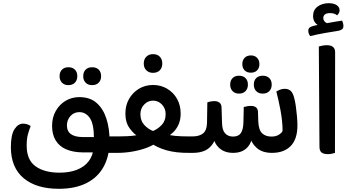

<svg xmlns="http://www.w3.org/2000/svg" viewBox="-20 -957 2198 1202"><path d="M618 0 635 -103H703V0ZM477 -255Q443 -255 421 -230.5Q399 -206 399 -172Q399 -135 424.5 -117Q450 -99 499 -99H568Q567 -184 541.5 -219.5Q516 -255 477 -255ZM477 -349Q544 -349 585.5 -312Q627 -275 646.5 -213Q666 -151 666 -75Q666 18 629.5 85.5Q593 153 522 189Q451 225 348 225Q208 225 128.5 159Q49 93 48 -34Q48 -113 70.5 -148Q93 -183 125 -183Q139 -183 151.5 -178.5Q164 -174 172 -168Q162 -142 154.5 -115Q147 -88 147 -45Q147 44 202.5 84Q258 124 352 124Q416 124 462.5 105.5Q509 87 535.5 52Q562 17 566 -32L587 -3H495Q436 -4 393.5 -22.5Q351 -41 328.5 -78Q306 -115 306 -169Q306 -222 329.5 -263Q353 -304 391.5 -326.5Q430 -349 477 -349ZM703 0V-103Q708 -94 711.5 -81.5Q715 -69 715 -52Q715 -34 711.5 -21Q708 -8 703 0ZM408 -424Q383 -424 368 -439.5Q353 -455 353 -480Q353 -506 368 -521Q383 -536 408 -536Q434 -536 449 -521Q464 -506 464 -480Q464 -455 449 -439.5Q434 -424 408 -424ZM557 -424Q531 -424 516 -439.5Q501 -455 501 -480Q501 -506 516 -521Q531 -536 557 -536Q583 -536 598 -521Q613 -506 613 -480Q613 -455 598 -439.5Q583 -424 557 -424Z M1167 0Q1081 1 1021 -16.5Q961 -34 919 -65H961Q935 -45 895 -30.5Q855 -16 808.5 -8Q762 0 716 0H687V-103H725Q751 -103 779.5 -104.5Q808 -106 833.5 -110Q859 -114 873 -120L851 -99Q820 -115 792.5 -152.5Q765 -190 765 -246Q765 -298 788 -338Q811 -378 850 -401.5Q889 -425 938 -425Q987 -425 1026.5 -401.5Q1066 -378 1088.5 -338Q1111 -298 1111 -246Q1111 -207 1098 -178Q1085 -149 1065.5 -130Q1046 -111 1026 -100L1000 -121Q1040 -110 1075 -106.5Q1110 -103 1161 -103H1186V0ZM938 -137Q969 -150 993 -175.5Q1017 -201 1017 -243Q1017 -278 994 -302.5Q971 -327 938 -327Q906 -327 882.5 -302.5Q859 -278 859 -243Q859 -201 883 -175Q907 -149 938 -137ZM1186 0V-103Q1191 -94 1194.5 -81.5Q1198 -69 1198 -52Q1198 -34 1194 -21Q1190 -8 1186 0ZM938 -501Q912 -501 896 -517Q880 -533 880 -559Q880 -586 896 -602Q912 -618 938 -618Q965 -618 980.5 -602Q996 -586 996 -559Q996 -533 980.5 -517Q965 -501 938 -501Z M1551 -294Q1570 -294 1582 -285.5Q1594 -277 1595 -257L1597 -197Q1599 -144 1620.5 -123Q1642 -102 1680 -102Q1710 -102 1729.5 -116Q1749 -130 1749 -140Q1749 -169 1745.5 -201.5Q1742 -234 1736 -267Q1730 -300 1723 -330Q1716 -360 1710 -384Q1719 -390 1733 -395.5Q1747 -401 1763 -401Q1786 -401 1800.5 -387.5Q1815 -374 1823 -339Q1828 -321 1832 -292Q1836 -263 1839 -231Q1842 -199 1842 -172Q1842 -86 1800 -43Q1758 0 1683 0Q1621 0 1586 -32Q1551 -64 1544 -106H1560Q1556 -75 1541.5 -51Q1527 -27 1501.5 -13.5Q1476 0 1439 0Q1387 0 1354 -29Q1321 -58 1314 -105L1330 -104Q1324 -61 1288.5 -30.5Q1253 0 1186 0H1170V-103H1185Q1228 -103 1251.5 -122Q1275 -141 1276 -189L1278 -316Q1285 -319 1297.5 -321.5Q1310 -324 1323 -324Q1342 -324 1354.5 -314Q1367 -304 1367 -283L1370 -187Q1371 -142 1389.5 -122Q1408 -102 1439 -102Q1473 -102 1488 -124Q1503 -146 1504 -192L1506 -287Q1513 -289 1525.5 -291.5Q1538 -294 1551 -294ZM1551 -502Q1526 -502 1511.5 -516.5Q1497 -531 1497 -556Q1497 -580 1511.5 -595Q1526 -610 1551 -610Q1575 -610 1589.5 -595Q1604 -580 1604 -556Q1604 -531 1589.5 -516.5Q1575 -502 1551 -502ZM1476 -371Q1451 -371 1436 -386.5Q1421 -402 1421 -427Q1421 -453 1436 -468Q1451 -483 1476 -483Q1502 -483 1517 -468Q1532 -453 1532 -427Q1532 -402 1517 -386.5Q1502 -371 1476 -371ZM1625 -371Q1599 -371 1584 -386.5Q1569 -402 1569 -427Q1569 -453 1584 -468Q1599 -483 1625 -483Q1651 -483 1666 -468Q1681 -453 1681 -427Q1681 -402 1666 -386.5Q1651 -371 1625 -371Z M2034 8Q2006 8 1993 -2.5Q1980 -13 1980 -38L1976 -666Q1983 -668 1997 -671Q2011 -674 2026 -674Q2078 -674 2078 -630L2077 0Q2070 2 2059 5Q2048 8 2034 8ZM2038 -937Q2069 -937 2087.5 -925Q2106 -913 2106 -892Q2106 -883 2101 -874.5Q2096 -866 2091 -861Q2082 -868 2071.5 -871.5Q2061 -875 2046 -875Q2024 -875 2014 -866.5Q2004 -858 2004 -844Q2004 -831 2013.5 -821Q2023 -811 2043 -808L1981 -795Q1964 -801 1952 -816.5Q1940 -832 1940 -857Q1940 -895 1968.5 -916Q1997 -937 2038 -937ZM2121 -828Q2125 -822 2127.5 -812Q2130 -802 2130 -794Q2130 -782 2123.5 -775.5Q2117 -769 2102 -765Q2064 -759 2015 -750.5Q1966 -742 1922 -731Q1917 -737 1913.5 -746Q1910 -755 1910 -765Q1910 -777 1918 -784Q1926 -791 1943 -795Q1971 -802 2004.5 -808Q2038 -814 2069.5 -819.5Q2101 -825 2121 -828Z"/></svg>

Font: Baloo Bhaijaan 2 Medium
Style: Regular
Weight: 500
Designer: Sanskriti Dholi, Noopur Datye and Ek Type
Foundry: Ek Type
Version: Version 1.701